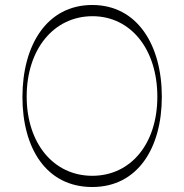

<svg xmlns="http://www.w3.org/2000/svg" viewBox="-20 -735 739 770"><path d="M350 15C532 15 629 -141 629 -347C629 -554 531 -715 350 -715C168 -715 70 -554 70 -346C70 -140 166 15 350 15ZM350 -30C195 -30 87 -160 87 -348C87 -538 196 -670 351 -670C504 -670 611 -538 611 -347C611 -159 505 -30 350 -30Z"/></svg>

Font: Sprat Thin
Style: Regular
Weight: 100
Designer: Ethan Nakache
Foundry: Collletttivo
Version: Version 2.000;Glyphs 3.2 (3217)